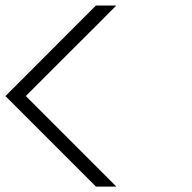

<svg xmlns="http://www.w3.org/2000/svg" viewBox="-20 -687 707 707"><path d="M75 -333.3 408.3 0H333.3L0 -333.3L333.3 -666.7H408.3Q340.8 -598.3 241.7 -500Q174.2 -431.7 75 -333.3Z"/></svg>

Font: 0xA000-Mono
Style: Mono
Weight: 400
Version: Version 0.1